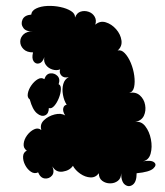

<svg xmlns="http://www.w3.org/2000/svg" viewBox="-20 -607 554 645"><path d="M439 -25Q439 4 426 13.5Q413 23 400 13.5Q387 4 387 -25Q387 -8 376 0.5Q365 9 350 9Q335 9 323.5 0.5Q312 -8 312 -25Q301 -10 283.5 -11Q266 -12 249.5 -23.5Q233 -35 225 -50Q214 -34 191 -30.5Q168 -27 156 -48Q164 -28 154.5 -17Q145 -6 130.5 -7.5Q116 -9 108 -28Q96 -22 84 -30Q72 -38 64.5 -52.5Q57 -67 57.5 -81Q58 -95 70 -101Q58 -109 59.5 -124Q61 -139 71 -152.5Q81 -166 94.5 -172.5Q108 -179 119 -170Q113 -189 127.5 -203Q142 -217 163.5 -222.5Q185 -228 199 -219Q190 -233 192.5 -243.5Q195 -254 204 -255Q195 -269 191.5 -288.5Q188 -308 192.5 -324.5Q197 -341 211 -348Q195 -344 186.5 -353Q178 -362 182 -374Q170 -369 156 -373.5Q142 -378 134 -389Q126 -400 129 -415Q123 -397 111.5 -394Q100 -391 93 -401Q86 -411 91 -431Q70 -431 59 -442Q48 -453 48 -467Q48 -481 59 -491.5Q70 -502 91 -502Q68 -500 58.5 -513Q49 -526 55.5 -541Q62 -556 85 -558Q86 -571 101.5 -578.5Q117 -586 139 -587Q161 -588 182.5 -583.5Q204 -579 218.5 -570Q233 -561 232 -548Q238 -564 251 -568Q264 -572 277.5 -567.5Q291 -563 298 -551Q305 -539 300 -524Q316 -538 335.5 -532Q355 -526 370 -509Q385 -492 388 -471.5Q391 -451 375 -437Q387 -441 399 -428.5Q411 -416 419.5 -395.5Q428 -375 431 -353Q434 -331 430.5 -314.5Q427 -298 414 -295Q436 -299 450 -286.5Q464 -274 467.5 -254.5Q471 -235 463.5 -218.5Q456 -202 434 -197Q454 -201 468 -183Q482 -165 487 -139Q492 -113 486 -91Q480 -69 460 -65Q488 -70 498 -61.5Q508 -53 495 -41Q482 -29 439 -25ZM80 -273Q71 -279 73.5 -293Q76 -307 85.5 -320.5Q95 -334 107 -341Q119 -348 129 -341Q135 -359 149 -360.5Q163 -362 173 -352Q183 -342 177 -324Q185 -321 184.5 -307Q184 -293 177.5 -277Q171 -261 162 -251Q153 -241 144 -244Q144 -225 131.5 -219.5Q119 -214 104 -226.5Q89 -239 80 -273Z"/></svg>

Font: Rubik Bubbles
Style: Regular
Weight: 400
Designer: Hubert and Fischer, NaN
Foundry: Hubert and Fischer, NaN
Version: Version 2.200